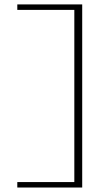

<svg xmlns="http://www.w3.org/2000/svg" viewBox="-20 -720 499 870"><path d="M58.4 129.7H352.5V-700H58.4V-675.2H316.8V105H58.4Z"/></svg>

Font: Meinily
Style: Regular
Weight: 500
Designer: Paul Hayes
Foundry: Paul Hayes
Version: Version 1.0; ttfautohint (v1.8.4.7-5d5b)